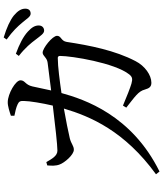

<svg xmlns="http://www.w3.org/2000/svg" viewBox="58 -888 884 1040"><g transform="rotate(-90 500.0 -368.0)"><path d="M854 -571C870 -571 882 -582 882 -600C882 -620 873 -637 849 -659C822 -684 781 -705 729 -724L717 -708C761 -674 787 -642 807 -615C826 -591 838 -571 854 -571ZM946 -644C963 -644 973 -654 973 -673C973 -694 962 -713 936 -735C911 -755 870 -774 817 -790L806 -774C853 -740 876 -715 897 -690C918 -666 929 -644 946 -644ZM76 35 91 54C397 -97 482 -354 516 -477C578 -486 659 -497 706 -497C713 -497 717 -493 717 -485C717 -421 679 -188 617 -110C603 -93 593 -91 567 -98C546 -104 495 -124 448 -144L437 -126C496 -79 526 -61 535 -25C542 0 551 10 572 10C613 10 663 -25 689 -76C747 -187 774 -324 793 -449C798 -480 826 -478 826 -501C826 -526 759 -579 735 -579C717 -579 708 -555 680 -552L530 -533L552 -635C561 -674 585 -674 585 -699C585 -726 512 -767 468 -768C447 -769 414 -758 393 -751V-732C412 -728 438 -723 456 -714C471 -707 474 -699 473 -680C473 -651 461 -579 448 -524C341 -511 234 -499 204 -499C175 -499 159 -530 142 -559L124 -554C122 -531 121 -507 129 -487C138 -461 181 -410 209 -410C230 -410 240 -424 271 -432C299 -439 375 -454 432 -464C389 -319 310 -135 76 35Z"/></g></svg>

Font: Source Han Serif SC Medium
Style: Regular
Weight: 500
Designer: Ryoko NISHIZUKA 西塚涼子 (kana & ideographs); Frank Grießhammer (Latin, Greek & Cyrillic); Wenlong ZHANG 张文龙 (bopomofo); San
Foundry: Adobe
Version: Version 2.003;hotconv 1.1.1;makeotfexe 2.6.0